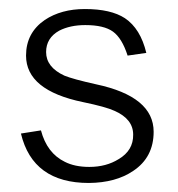

<svg xmlns="http://www.w3.org/2000/svg" viewBox="-20 -492 391 421"><path d="M316.9 -203.1Q316.9 -147 272 -117.2Q233.9 -91.3 174.8 -90.8Q51.8 -90.8 25.9 -199.2L69.8 -206.1Q83 -156.2 122.1 -137.2Q144 -126 175.8 -126Q212.9 -126 240.2 -143.1Q272.5 -162.1 272 -196.8Q272 -231 231 -249Q211.9 -257.8 162.1 -268.1Q37.1 -293.9 37.1 -370.1Q37.1 -419.9 78.1 -448.2Q114.3 -472.2 166 -472.2Q223.1 -472.2 253.9 -452.1Q288.1 -429.2 300.8 -376L259.8 -370.1Q247.6 -408.2 227.8 -422.6Q208 -437 167 -437Q133.8 -437 109.9 -424.8Q81.1 -408.7 81.1 -377.9Q81.1 -344.7 121.1 -326.2Q140.1 -318.4 190.9 -307.1Q316.9 -280.3 316.9 -203.1Z"/></svg>

Font: Kikakui Sans Pro
Style: Regular
Weight: 400
Version: 0.2